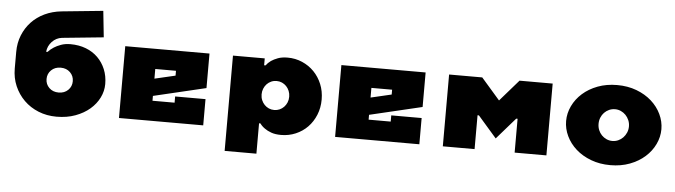

<svg xmlns="http://www.w3.org/2000/svg" viewBox="-53 -988 4871 1385"><g transform="rotate(5 2382.5 -295.0)"><path d="M705 -235Q705 -184 681.5 -136.5Q658 -89 615 -52Q572 -15 511 7.5Q450 30 375 30Q304 30 243.5 5.5Q183 -19 139 -62.5Q95 -106 70 -164Q45 -222 45 -290V-410Q45 -476 67.5 -531.5Q90 -587 129.5 -629Q169 -671 224 -697Q279 -723 345 -730L645 -760L665 -570L365 -540Q323 -535 293.5 -503.5Q264 -472 260 -430H270Q287 -449 312 -465Q332 -478 362 -489Q392 -500 430 -500Q492 -500 542.5 -480.5Q593 -461 629 -425.5Q665 -390 685 -341.5Q705 -293 705 -235ZM375 -325Q333 -325 306.5 -299Q280 -273 280 -235Q280 -197 306.5 -171Q333 -145 375 -145Q417 -145 443.5 -171Q470 -197 470 -235Q470 -273 443.5 -299Q417 -325 375 -325Z M1205 -375H1055V-305L1205 -340ZM1435 0H825V-520H1435V-270L1055 -180V-145H1215V-190H1435Z M2270 -260Q2270 -200 2249 -148.5Q2228 -97 2191.5 -59.5Q2155 -22 2105.5 -1Q2056 20 2000 20Q1958 20 1929 9.5Q1900 -1 1881 -15Q1859 -30 1845 -50H1835V170H1605V-520H1835V-470H1845Q1859 -489 1881 -505Q1900 -518 1929 -529Q1958 -540 2000 -540Q2056 -540 2105.5 -518.5Q2155 -497 2191.5 -459.5Q2228 -422 2249 -371Q2270 -320 2270 -260ZM1935 -365Q1914 -365 1896 -357Q1878 -349 1864.5 -335Q1851 -321 1843 -301.5Q1835 -282 1835 -260Q1835 -237 1843 -218Q1851 -199 1864.5 -185Q1878 -171 1896 -163Q1914 -155 1935 -155Q1956 -155 1974 -163Q1992 -171 2005.5 -185Q2019 -199 2027 -218Q2035 -237 2035 -260Q2035 -282 2027 -301.5Q2019 -321 2005.5 -335Q1992 -349 1974 -357Q1956 -365 1935 -365Z M2770 -375H2620V-305L2770 -340ZM3000 0H2390V-520H3000V-270L2620 -180V-145H2780V-190H3000Z M3680 -520H3920V0H3690V-245H3680L3545 -90L3410 -245H3400V0H3170V-520H3410L3545 -365Z M4385 -375Q4362 -375 4342 -366Q4322 -357 4307 -341.5Q4292 -326 4283.5 -305Q4275 -284 4275 -260Q4275 -236 4283.5 -215Q4292 -194 4307 -178.5Q4322 -163 4342 -154Q4362 -145 4385 -145Q4407 -145 4427 -154Q4447 -163 4462 -178.5Q4477 -194 4486 -215Q4495 -236 4495 -260Q4495 -284 4486 -305Q4477 -326 4462 -341.5Q4447 -357 4427 -366Q4407 -375 4385 -375ZM4385 -550Q4462 -550 4525.5 -526Q4589 -502 4634.5 -461.5Q4680 -421 4705 -368.5Q4730 -316 4730 -260Q4730 -204 4705 -151.5Q4680 -99 4634.5 -58.5Q4589 -18 4525.5 6Q4462 30 4385 30Q4308 30 4244.5 6Q4181 -18 4135.5 -58.5Q4090 -99 4065 -151.5Q4040 -204 4040 -260Q4040 -316 4065 -368.5Q4090 -421 4135.5 -461.5Q4181 -502 4244.5 -526Q4308 -550 4385 -550Z"/></g></svg>

Font: Imperial One
Style: Regular
Weight: 400
Designer: Jovanny Lemonad
Foundry: Jovanny Lemonad
Version: Version 1.000